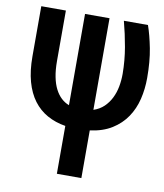

<svg xmlns="http://www.w3.org/2000/svg" viewBox="-85 -597 770 901"><g transform="rotate(10 300.0 -147.0)"><path d="M363.8 -528.3V-91.8Q393.1 -101.6 413.1 -120.8Q433.1 -140.1 445.8 -165.5Q458.5 -190.9 464.1 -220.7Q469.7 -250.5 469.7 -282.2Q469.2 -346.2 458.5 -407.7Q447.8 -469.2 432.1 -528.3H546.9Q562.5 -483.9 574.5 -422.6Q586.4 -361.3 586.4 -282.2Q586.4 -230 574.7 -181.6Q563 -133.3 536.6 -94.2Q510.3 -55.2 467.8 -28.6Q425.3 -2 363.8 6.3V233.4H247.1V5.4Q198.7 -2.4 160.2 -23.9Q121.6 -45.4 94.5 -81.5Q67.4 -117.7 53 -169.4Q38.6 -221.2 38.6 -289.6V-528.3H155.8V-288.6Q155.8 -245.1 162.4 -212.2Q168.9 -179.2 181.2 -155.5Q193.4 -131.8 210 -116.5Q226.6 -101.1 247.1 -93.3V-528.3Z"/></g></svg>

Font: Roboto Mono
Style: Regular
Weight: 500
Designer: Google
Version: Version 2.000986; 2015; ttfautohint (v1.3)